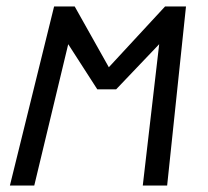

<svg xmlns="http://www.w3.org/2000/svg" viewBox="-20 -571 640 591"><path d="M190 -435 85.5 0H10.5L146.5 -551H210L315 -364L488 -551H552.5L494.5 0H419.5L470 -435L337.5 -296H279.5Z"/></svg>

Font: JuliaMono Light
Style: Italic
Weight: 300
Italic angle: -9°
Monospace: yes
Designer: cormullion
Foundry: corm
Version: Version 0.054; ttfautohint (v1.8.4)